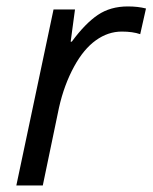

<svg xmlns="http://www.w3.org/2000/svg" viewBox="-20 -565 465 585"><path d="M143.1 -536.1H208.5L195.3 -438H198.7Q239.7 -493.7 278.1 -519.5Q316.4 -545.4 369.6 -545.4Q400.4 -545.4 424.8 -539.1L407.2 -460.9Q384.3 -468.8 351.1 -468.8Q309.1 -468.8 272 -442.1Q234.9 -415.5 206.1 -362.8Q175.3 -306.6 159.7 -236.8L110.4 0H29.8Z"/></svg>

Font: Viking Open Sans
Style: Italic
Weight: 400
Italic angle: -12°
Foundry: Ascender Corporation
Version: Version 2.000